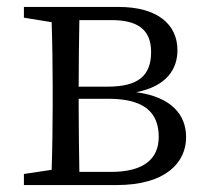

<svg xmlns="http://www.w3.org/2000/svg" viewBox="-20 -534 594 554"><path d="M209 -38C208 -94 207 -174 207 -228V-249H293C397 -249 438 -209 438 -139C438 -74 393 -38 300 -38ZM302 -476C379 -476 416 -447 416 -384C416 -315 378 -284 291 -284H207C207 -347 208 -423 209 -476ZM49 -514V-483L129 -470C131 -415 132 -339 132 -286V-228C132 -176 131 -99 129 -44L49 -32V0H316C461 0 517 -67 517 -138C517 -203 475 -254 373 -268C461 -285 492 -335 492 -389C492 -464 434 -514 322 -514Z"/></svg>

Font: Source Han Serif AKR9
Style: Regular
Weight: 400
Designer: Ryoko NISHIZUKA 西塚涼子 (kana & ideographs); Frank Grießhammer (Latin, Greek & Cyrillic); Sandoll Communications 산돌커뮤니케이션, 
Foundry: Adobe Systems Incorporated
Version: Version 1.005;hotconv 1.0.107;makeotfexe 2.5.65593